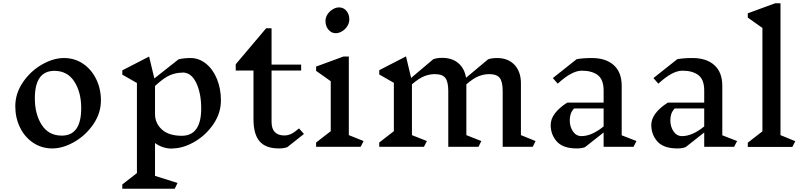

<svg xmlns="http://www.w3.org/2000/svg" viewBox="-20 -893 4896 1168"><path d="M594 -282Q594 -205 548 -137.5Q502 -70 432.5 -30Q363 10 298 10Q234 10 182.5 -24Q131 -58 102 -117Q73 -176 73 -247Q73 -324 119 -392Q165 -460 234.5 -500Q304 -540 369 -540Q434 -540 485 -505.5Q536 -471 565 -412Q594 -353 594 -282ZM192 -295Q192 -198 234 -133Q276 -68 356 -68Q474 -68 474 -235Q474 -332 432 -397Q390 -462 311 -462Q192 -462 192 -295Z M923 -23V177L1060 220L1043 255H724V229L813 160V-388L724 -439V-465L887 -549L919 -416L1066 -532Q1098 -540 1139 -540Q1191 -540 1233.5 -505.5Q1276 -471 1300 -412Q1324 -353 1324 -282Q1324 -205 1278 -137.5Q1232 -70 1162.5 -30Q1093 10 1028 10V11Q969 11 923 -23ZM923 -370V-200Q923 -143 965 -105Q1007 -67 1086 -67Q1145 -67 1174.5 -109Q1204 -151 1204 -233Q1204 -325 1174 -388.5Q1144 -452 1090 -452L1089 -451Q1050 -451 1013.5 -435.5Q977 -420 923 -370Z M1728 2Q1707 10 1677 10Q1596 10 1559 -33.5Q1522 -77 1522 -168V-464H1414V-502L1599 -721H1632V-500H1812V-464H1632V-152Q1632 -69 1710 -69Q1731 -69 1750.5 -78Q1770 -87 1799 -112L1829 -78Z M2174 0H1903V-26L1992 -95V-399L1903 -462V-488L2069 -549H2102V-71L2192 -35ZM2105 -775Q2105 -753 2092.5 -733.5Q2080 -714 2060.5 -702.5Q2041 -691 2023 -691Q1996 -691 1978 -712.5Q1960 -734 1960 -765Q1960 -787 1972.5 -806Q1985 -825 2004.5 -836.5Q2024 -848 2042 -848Q2070 -848 2087.5 -827Q2105 -806 2105 -775Z M3221 0H3038V-338Q3038 -396 3020 -419Q3002 -442 2956 -442Q2924 -442 2892 -429.5Q2860 -417 2817 -380V-71L2908 -35L2891 0H2707V-338Q2707 -396 2689 -419Q2671 -442 2625 -442Q2593 -442 2561 -429.5Q2529 -417 2486 -380V-71L2577 -35L2559 0H2287V-26L2376 -95V-389L2287 -440V-466L2450 -550L2481 -419L2616 -533Q2638 -541 2671 -541Q2730 -541 2768 -509Q2806 -477 2815 -420L2949 -532Q2970 -540 3004 -540Q3071 -540 3110 -498.5Q3149 -457 3149 -386V-71L3238 -35Z M3834 0H3652V-87L3539 2Q3519 10 3489 10Q3405 10 3367.5 -32Q3330 -74 3330 -133Q3330 -169 3356 -203.5Q3382 -238 3431 -269H3652V-342Q3652 -409 3616.5 -436Q3581 -463 3519 -463Q3458 -463 3373 -384L3343 -418L3488 -533Q3527 -540 3580 -540Q3666 -540 3714 -496.5Q3762 -453 3762 -371V-70L3852 -35ZM3652 -124V-233H3472Q3457 -216 3451.5 -199Q3446 -182 3446 -161Q3446 -122 3465.5 -93.5Q3485 -65 3517 -65Q3580 -65 3652 -124Z M4446 0H4264V-87L4151 2Q4131 10 4101 10Q4017 10 3979.5 -32Q3942 -74 3942 -133Q3942 -169 3968 -203.5Q3994 -238 4043 -269H4264V-342Q4264 -409 4228.5 -436Q4193 -463 4131 -463Q4070 -463 3985 -384L3955 -418L4100 -533Q4139 -540 4192 -540Q4278 -540 4326 -496.5Q4374 -453 4374 -371V-70L4464 -35ZM4264 -124V-233H4084Q4069 -216 4063.5 -199Q4058 -182 4058 -161Q4058 -122 4077.5 -93.5Q4097 -65 4129 -65Q4192 -65 4264 -124Z M4800 1H4529V-25L4618 -94V-723L4529 -786V-812L4695 -873H4728V-71L4818 -34Z"/></svg>

Font: Inknut Antiqua Light
Style: Regular
Weight: 300
Designer: Claus Eggers Sørensen
Foundry: Claus Eggers Sørensen
Version: Version 1.003; ttfautohint (v1.8.2) -l 8 -r 50 -G 200 -x 14 